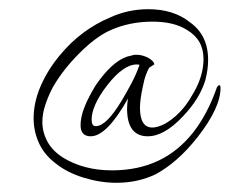

<svg xmlns="http://www.w3.org/2000/svg" viewBox="-20 -308 519 417"><path d="M233 89Q198 89 162 78Q126 67 101 47Q76 28 64.5 2.5Q53 -23 53 -51Q53 -86 68.5 -121.5Q84 -157 110 -188Q133 -216 160.5 -236.5Q188 -257 219 -270Q258 -288 302 -288Q357 -288 392 -260Q432 -232 432 -178Q432 -157 426 -134Q414 -94 378 -56Q337 -12 301 -12Q256 -12 256 -72Q256 -77 256.5 -83Q257 -89 258 -94Q212 -12 177 -12Q155 -12 155 -36Q155 -54 163.5 -75.5Q172 -97 188 -123Q223 -174 256 -185L268 -188Q270 -189 273 -189Q276 -189 278 -189Q288 -189 301 -183Q315 -175 315 -168Q314 -167 304 -161Q301 -156 297 -145.5Q293 -135 290 -119Q284 -91 284 -74Q284 -31 311 -31Q322 -31 338 -39Q354 -48 369 -63Q384 -78 396 -99Q422 -140 422 -180Q422 -222 386 -243Q358 -261 311 -261Q261 -261 219 -242Q188 -228 152.5 -192.5Q117 -157 95 -119Q85 -100 78.5 -80.5Q72 -61 72 -43Q72 -21 83 -0.5Q94 20 118 35Q163 62 223 62Q281 62 326 40Q410 -1 451 -118Q454 -123 456 -123Q459 -123 459 -117Q459 -74 409 -10Q386 19 363.5 38.5Q341 58 319 70Q280 89 233 89ZM188 -34Q211 -34 244 -89Q256 -109 266 -128Q276 -147 283 -167Q282 -168 277 -168Q248 -168 213 -123Q179 -79 179 -48Q179 -34 188 -34Z"/></svg>

Font: Passions Conflict
Style: Regular
Weight: 400
Designer: Robert E. Leuschke
Foundry: Robert E. Leuschke
Version: Version 1.010; ttfautohint (v1.8.3)